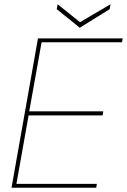

<svg xmlns="http://www.w3.org/2000/svg" viewBox="-20 -880 595 900"><path d="M34 0 158 -700H555L552 -682H175L117 -358H464L461 -339H114L57 -18H434L431 0ZM498 -860 494 -837 354 -750 246 -837 250 -860 355 -776Z"/></svg>

Font: DM Sans Thin
Style: Italic
Weight: 250
Italic angle: -10°
Designer: Colophon Foundry, Jonny Pinhorn
Foundry: Colophon Foundry
Version: Version 4.004;gftools[0.9.30]